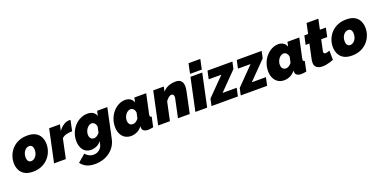

<svg xmlns="http://www.w3.org/2000/svg" viewBox="-15 -1709 5776 2912"><g transform="rotate(-20 2872.5 -253.5)"><path d="M240 10Q157 10 105.5 -20.5Q54 -51 30.5 -102Q7 -153 7 -214Q7 -277 30 -335Q53 -393 96 -438.5Q139 -484 200.5 -510Q262 -536 340 -536Q424 -536 475 -506Q526 -476 549.5 -425.5Q573 -375 573 -313Q573 -250 550 -192Q527 -134 484 -88.5Q441 -43 379.5 -16.5Q318 10 240 10ZM267 -150Q288 -150 307.5 -160.5Q327 -171 342.5 -190.5Q358 -210 366.5 -236Q375 -262 375 -292Q375 -319 368 -337.5Q361 -356 347 -366Q333 -376 313 -376Q292 -376 272.5 -365.5Q253 -355 237.5 -335.5Q222 -316 213.5 -290Q205 -264 205 -234Q205 -208 212 -189Q219 -170 233 -160Q247 -150 267 -150Z M692 -526H866L844 -426Q882 -479 928 -507.5Q974 -536 1018 -536Q1029 -536 1033 -536Q1037 -536 1040 -535L1004 -364Q953 -364 908 -352Q863 -340 836 -312L770 0H580Z M1163 223Q1084 223 1029.5 197Q975 171 939 122L1061 18Q1082 45 1116 63.5Q1150 82 1192 82Q1224 82 1254 69Q1284 56 1307 27.5Q1330 -1 1339 -48L1346 -82Q1317 -41 1272 -20.5Q1227 0 1180 0Q1127 0 1089 -26.5Q1051 -53 1031.5 -99.5Q1012 -146 1012 -204Q1012 -273 1036 -333Q1060 -393 1101.5 -438.5Q1143 -484 1197 -510Q1251 -536 1311 -536Q1364 -536 1400 -513.5Q1436 -491 1449 -448L1466 -526H1631L1529 -48Q1512 34 1460.5 95Q1409 156 1332.5 189.5Q1256 223 1163 223ZM1281 -150Q1293 -150 1304 -153.5Q1315 -157 1326.5 -163.5Q1338 -170 1349 -180.5Q1360 -191 1372 -204L1392 -298Q1389 -322 1378.5 -339.5Q1368 -357 1353.5 -366.5Q1339 -376 1321 -376Q1300 -376 1280.5 -364Q1261 -352 1245 -332Q1229 -312 1219.5 -286.5Q1210 -261 1210 -233Q1210 -209 1218.5 -190Q1227 -171 1243 -160.5Q1259 -150 1281 -150Z M1823 10Q1765 10 1723.5 -17Q1682 -44 1659.5 -92Q1637 -140 1637 -202Q1637 -270 1659.5 -330.5Q1682 -391 1722 -437Q1762 -483 1813 -509.5Q1864 -536 1921 -536Q1968 -536 2003 -512.5Q2038 -489 2050 -448L2066 -522H2257L2190 -210Q2189 -203 2188 -197Q2187 -191 2187 -186Q2187 -161 2214 -160L2180 0Q2154 5 2133.5 7.5Q2113 10 2099 10Q2055 10 2028.5 -7Q2002 -24 2002 -67Q2002 -70 2002 -72.5Q2002 -75 2002.5 -77.5Q2003 -80 2003 -82Q1967 -34 1919.5 -12Q1872 10 1823 10ZM1909 -150Q1921 -150 1932 -153.5Q1943 -157 1954 -163.5Q1965 -170 1976.5 -180.5Q1988 -191 2000 -204L2020 -298Q2017 -321 2007 -338.5Q1997 -356 1982 -366Q1967 -376 1949 -376Q1928 -376 1908 -364.5Q1888 -353 1872 -333Q1856 -313 1846.5 -287Q1837 -261 1837 -233Q1837 -208 1845.5 -189.5Q1854 -171 1870 -160.5Q1886 -150 1909 -150Z M2372 -526H2543L2526 -448Q2550 -477 2581 -496.5Q2612 -516 2650 -526Q2688 -536 2731 -536Q2780 -536 2805.5 -519Q2831 -502 2841 -474.5Q2851 -447 2851 -417Q2851 -398 2848.5 -380Q2846 -362 2843 -346L2770 0H2580L2643 -296Q2645 -304 2645.5 -310Q2646 -316 2646 -322Q2646 -347 2634.5 -358.5Q2623 -370 2607 -370Q2594 -370 2577 -360.5Q2560 -351 2543 -334Q2526 -317 2513 -295L2450 0H2260Z M2973 -526H3163L3051 0H2861ZM3016 -730H3206L3172 -570H2982Z M3145 -112 3424 -396H3220L3248 -526H3650L3626 -414L3347 -130H3575L3547 0H3121Z M3617 -112 3896 -396H3692L3720 -526H4122L4098 -414L3819 -130H4047L4019 0H3593Z M4294 10Q4236 10 4194.5 -17Q4153 -44 4130.5 -92Q4108 -140 4108 -202Q4108 -270 4130.5 -330.5Q4153 -391 4193 -437Q4233 -483 4284 -509.5Q4335 -536 4392 -536Q4439 -536 4474 -512.5Q4509 -489 4521 -448L4537 -522H4728L4661 -210Q4660 -203 4659 -197Q4658 -191 4658 -186Q4658 -161 4685 -160L4651 0Q4625 5 4604.5 7.5Q4584 10 4570 10Q4526 10 4499.5 -7Q4473 -24 4473 -67Q4473 -70 4473 -72.5Q4473 -75 4473.5 -77.5Q4474 -80 4474 -82Q4438 -34 4390.5 -12Q4343 10 4294 10ZM4380 -150Q4392 -150 4403 -153.5Q4414 -157 4425 -163.5Q4436 -170 4447.5 -180.5Q4459 -191 4471 -204L4491 -298Q4488 -321 4478 -338.5Q4468 -356 4453 -366Q4438 -376 4420 -376Q4399 -376 4379 -364.5Q4359 -353 4343 -333Q4327 -313 4317.5 -287Q4308 -261 4308 -233Q4308 -208 4316.5 -189.5Q4325 -171 4341 -160.5Q4357 -150 4380 -150Z M4785 -96Q4785 -107 4786 -118Q4787 -129 4790 -142L4841 -383H4780L4811 -526H4872L4907 -691H5097L5062 -526H5158L5128 -383H5031L4994 -209Q4993 -204 4992.5 -199.5Q4992 -195 4992 -191Q4992 -175 5000 -168.5Q5008 -162 5022 -162Q5030 -162 5040.5 -164Q5051 -166 5063.5 -170Q5076 -174 5089 -179L5091 -29Q5062 -18 5031 -8.5Q5000 1 4970 6Q4940 11 4912 11Q4858 11 4821.5 -13Q4785 -37 4785 -96Z M5389 10Q5306 10 5254.5 -20.5Q5203 -51 5179.5 -102Q5156 -153 5156 -214Q5156 -277 5179 -335Q5202 -393 5245 -438.5Q5288 -484 5349.5 -510Q5411 -536 5489 -536Q5573 -536 5624 -506Q5675 -476 5698.5 -425.5Q5722 -375 5722 -313Q5722 -250 5699 -192Q5676 -134 5633 -88.5Q5590 -43 5528.5 -16.5Q5467 10 5389 10ZM5416 -150Q5437 -150 5456.5 -160.5Q5476 -171 5491.5 -190.5Q5507 -210 5515.5 -236Q5524 -262 5524 -292Q5524 -319 5517 -337.5Q5510 -356 5496 -366Q5482 -376 5462 -376Q5441 -376 5421.5 -365.5Q5402 -355 5386.5 -335.5Q5371 -316 5362.5 -290Q5354 -264 5354 -234Q5354 -208 5361 -189Q5368 -170 5382 -160Q5396 -150 5416 -150Z"/></g></svg>

Font: Raleway Thin Black
Style: Italic
Weight: 900
Italic angle: -12°
Version: Version 4.026